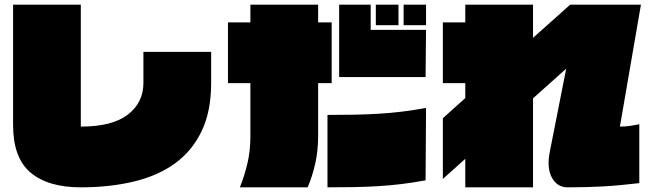

<svg xmlns="http://www.w3.org/2000/svg" viewBox="-20 -757 2800 822"><path d="M884 -402Q884 -280 843 -195Q802 -110 728.5 -57Q655 -4 552 20.5Q449 45 326 45Q186 45 111 -18Q36 -81 36 -222V-737H326V-215Q461 -215 527.5 -266.5Q594 -318 594 -402V-535H884Z M1400 -401H1342V-175Q1342 -111 1329.5 -56Q1317 -1 1297 45H1007Q1027 -5 1039.5 -58.5Q1052 -112 1052 -172V-401H956V-661H1052V-737H1342V-661H1400ZM1802 -427H1432V-737H1567V-629H1804ZM1804 -649H1708V-737H1804ZM1686 -649H1589V-737H1686ZM1802 15Q1748 25 1698.5 31Q1649 37 1599.5 40Q1550 43 1496.5 44Q1443 45 1382 45V-265Q1444 -265 1497 -266Q1550 -267 1600.5 -270Q1651 -273 1700.5 -279Q1750 -285 1804 -295Z M2334 -108 2404 -463 2262 -336V45H1972V-77L1876 9V-251L1972 -337V-401H1876V-661H1972V-737H2262V-595L2421 -737H2724L2634 -215Q2658 -215 2677 -218Q2696 -221 2717 -225V27Q2673 32 2636 35.5Q2599 39 2564 41Q2529 43 2492 44Q2455 45 2410 45Q2365 45 2342.5 3Q2320 -39 2334 -108Z"/></svg>

Font: ChangwonDangamAsac Bold
Style: Regular
Weight: 700
Designer: Choi Chi-young, Lee Youngbeen, Kim Jungjin, Yoon Jihee, Han Dohee
Foundry: YoonDesign Inc.
Version: Version 1.010;Build 20210623